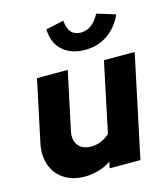

<svg xmlns="http://www.w3.org/2000/svg" viewBox="-115 -862 836 959"><g transform="rotate(-15 303.0 -382.0)"><path d="M23 0ZM260 -529Q244 -454 228 -379Q212 -304 196 -229Q187 -184 208.5 -156.5Q230 -129 275 -129Q304 -129 327.5 -139.5Q351 -150 371 -168Q390 -259 409 -348.5Q428 -438 447 -529H606Q578 -396 550 -264.5Q522 -133 494 0H335Q337 -8 338.5 -16.5Q340 -25 342 -33Q312 -12 276 -2Q240 8 204 8Q157 8 120.5 -9Q84 -26 61.5 -55.5Q39 -85 31 -125.5Q23 -166 34 -214Q51 -293 67.5 -371.5Q84 -450 101 -529ZM373 -692Q432 -692 470 -764L566 -734Q537 -671 486.5 -637Q436 -603 371 -603Q300 -603 256 -641.5Q212 -680 209 -752Q232 -757 255.5 -762Q279 -767 302 -772Q308 -692 373 -692Z"/></g></svg>

Font: Rosa Sans Black
Style: Italic
Weight: 900
Italic angle: -12°
Designer: Pentagram / MCKL
Foundry: Pentagram / MCKL
Version: Version 1.005;September 16, 2019;FontCreator 11.5.0.2425 64-